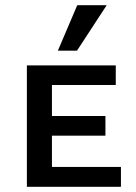

<svg xmlns="http://www.w3.org/2000/svg" viewBox="-20 -723 527 743"><path d="M84 0V-470H181V0ZM117 0V-77H448V0ZM117 -198V-274H388V-198ZM117 -394V-470H428V-394ZM204 -527 279 -703H393L278 -527Z"/></svg>

Font: Ysabeau SC SemiBold
Style: Regular
Weight: 600
Designer: Christian Thalmann (Catharsis Fonts)
Version: Version 2.001;gftools[0.9.30]; featfreeze: smcp